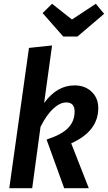

<svg xmlns="http://www.w3.org/2000/svg" viewBox="-20 -994 570 1014"><path d="M213 -450Q281 -543 373 -543Q429 -543 464 -509.5Q499 -476 499 -423Q499 -301 356 -237L449 0H319L226 -257Q306 -283 340 -318.5Q374 -354 374 -405Q374 -453 330 -453Q297 -453 261.5 -420.5Q226 -388 194 -324L150 0H29L133 -741L255 -754ZM530 -921 389 -801H314L205 -925L255 -974L360 -891L486 -974Z"/></svg>

Font: Fira Sans Condensed Medium
Style: Italic
Weight: 500
Width: 3
Italic angle: -8°
Designer: bBox Type GmbH & Carrois Corporate GbR & Edenspiekermann AG
Foundry: bBox Type GmbH & Carrois Corporate GbR & Edenspiekermann AG
Version: Version 4.301